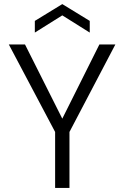

<svg xmlns="http://www.w3.org/2000/svg" viewBox="-20 -917 605 937"><path d="M249 0V-273L23 -700H102L297 -312H271L465 -700H543L319 -273V0ZM150 -758V-815L284 -897L418 -815V-758L284 -842Z"/></svg>

Font: DM Sans 16pt Light
Style: Regular
Weight: 300
Version: Version 4.004;gftools[0.9.30]